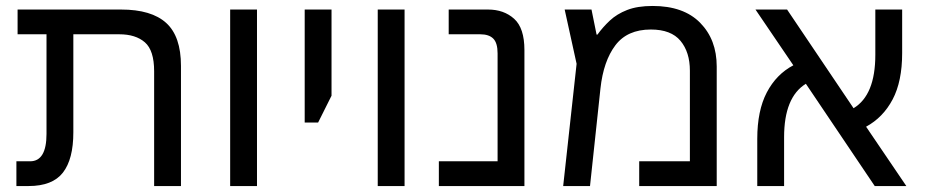

<svg xmlns="http://www.w3.org/2000/svg" viewBox="-20 -624 3110 644"><path d="M35 0V-83H81Q136 -83 136 -175V-509H39V-592H386Q488 -592 537.5 -547Q587 -502 587 -403V0H497V-385Q497 -455 466 -482Q435 -509 380 -509H226V-180Q226 -90 191 -45Q156 0 76 0Z M752 0V-592H842V0Z M1002 -213V-592H1092V-303L1047 -213Z M1247 0V-592H1337V0Z M1452 0V-83H1649V-445Q1649 -480 1634.5 -494.5Q1620 -509 1591 -509H1485V-592H1617Q1670 -592 1704.5 -561Q1739 -530 1739 -456V0Z M2169 -604Q2273 -604 2328.5 -547.5Q2384 -491 2384 -401V0H2124V-83H2294V-387Q2294 -449 2262.5 -487Q2231 -525 2163 -525Q2084 -525 2044 -472Q2004 -419 1994 -327L1959 0H1869L1914 -410L1874 -592H1964L1981 -508H1984Q2002 -533 2025.5 -555Q2049 -577 2083.5 -590.5Q2118 -604 2169 -604Z M2520 0V-158Q2520 -253 2552 -314Q2584 -375 2641 -405L2514 -592H2620L2843 -261Q2916 -305 2916 -440V-592H3006V-446Q3006 -351 2974 -290.5Q2942 -230 2885 -199L3020 0H2914L2683 -343Q2610 -298 2610 -164V0Z"/></svg>

Font: Noto Sans Living
Style: Regular
Weight: 400
Designer: Monotype Design Team
Foundry: Monotype Imaging Inc.
Version: Version 2.013; ttfautohint (v1.8.4.7-5d5b)